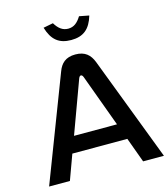

<svg xmlns="http://www.w3.org/2000/svg" viewBox="-127 -980 945 1079"><g transform="rotate(-15 346.0 -440.5)"><path d="M257 -608 24 0H145L198 -145H518L571 0H692L460 -608C443 -651 415 -679 358 -679C301 -679 273 -651 257 -608ZM225 -870 282 -881C303 -846 327 -829 358 -829C391 -829 413 -847 434 -881L491 -870C469 -796 429 -763 358 -763C287 -763 247 -796 225 -870ZM233 -239 345 -544C349 -555 355 -557 358 -557C361 -557 367 -555 371 -544L483 -239Z"/></g></svg>

Font: LT Wave Text Medium
Style: Regular
Weight: 500
Designer: Daniel Lyons
Version: Version 2.5 (Glyphs App)